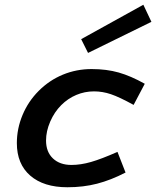

<svg xmlns="http://www.w3.org/2000/svg" viewBox="-20 -775 658 809"><path d="M376 -390Q337 -390 301.5 -375Q266 -360 238 -332Q209 -303 191.5 -262.5Q174 -222 174 -183Q174 -135 203 -107.5Q232 -80 281 -80Q320 -80 363.5 -92.5Q407 -105 475 -135L509 -48Q447 -16 389 -1Q331 14 264 14Q164 14 107.5 -35Q51 -84 51 -172Q51 -233 75 -290.5Q99 -348 143 -392Q188 -437 245 -460.5Q302 -484 366 -484Q429 -484 480 -469.5Q531 -455 590 -422L543 -333Q483 -366 447.5 -378Q412 -390 376 -390ZM351 -552 322 -610 584 -755 618 -683Z"/></svg>

Font: Intel One Mono Medium
Style: Italic
Weight: 500
Italic angle: -16°
Monospace: yes
Designer: Fred Shallcrass
Foundry: Frere-Jones Type LLC
Version: Version 1.400;hotconv 1.1.0;makeotfexe 2.6.0;FJTRelease1.4